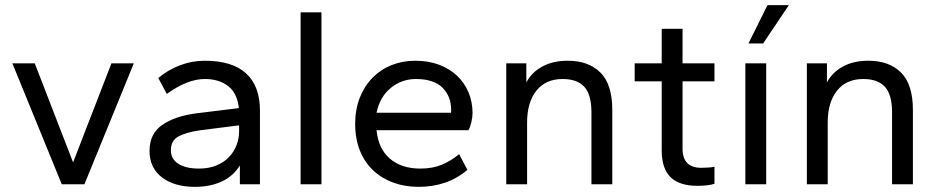

<svg xmlns="http://www.w3.org/2000/svg" viewBox="-20 -716 3646 746"><path d="M220 0 28 -470H115L264 -85L413 -470H500L308 0Z M738 10Q657 10 609 -27Q561 -64 561 -130Q561 -196 609.5 -230Q658 -264 738 -275L908 -296Q902 -354 866.5 -381.5Q831 -409 776 -409Q708 -409 628 -351L595 -413Q632 -444 678.5 -462Q725 -480 776 -480Q882 -480 936 -431Q990 -382 990 -286V0H912V-73Q886 -31 841 -10.5Q796 10 738 10ZM753 -61Q791 -61 820.5 -73Q850 -85 869.5 -105.5Q889 -126 899 -152Q909 -178 909 -206V-229L759 -210Q703 -202 673.5 -186Q644 -170 644 -132Q644 -98 673 -79.5Q702 -61 753 -61Z M1148 0V-668H1229V0Z M1606 10Q1553 10 1508 -6.5Q1463 -23 1430 -54Q1397 -85 1378.5 -130.5Q1360 -176 1360 -235Q1360 -291 1378 -336.5Q1396 -382 1427.5 -414Q1459 -446 1501.5 -463Q1544 -480 1593 -480Q1645 -480 1686 -464.5Q1727 -449 1756 -421.5Q1785 -394 1800.5 -357Q1816 -320 1816 -277Q1816 -261 1811.5 -241.5Q1807 -222 1800 -210H1443Q1450 -138 1495 -99.5Q1540 -61 1613 -61Q1660 -61 1695.5 -75.5Q1731 -90 1764 -117L1796 -56Q1719 10 1606 10ZM1596 -409Q1541 -409 1498.5 -374.5Q1456 -340 1443 -278H1732Q1733 -281 1733 -288Q1733 -342 1699 -375.5Q1665 -409 1596 -409Z M2278 0V-280Q2278 -348 2250.5 -378.5Q2223 -409 2166 -409Q2100 -409 2064 -363.5Q2028 -318 2028 -240V0H1947V-470H2025V-396Q2046 -435 2087 -457.5Q2128 -480 2186 -480Q2267 -480 2313 -434Q2359 -388 2359 -289V0Z M2690 6Q2620 6 2585.5 -27.5Q2551 -61 2551 -132V-400H2446V-470H2551V-604H2632V-470H2756V-400H2632V-138Q2632 -64 2705 -64Q2717 -64 2732 -65Q2747 -66 2756 -68V-2Q2745 2 2726.5 4Q2708 6 2690 6Z M2876 0V-470H2957V0ZM2888 -547 2962 -696H3045L2945 -547Z M3446 0V-280Q3446 -348 3418.5 -378.5Q3391 -409 3334 -409Q3268 -409 3232 -363.5Q3196 -318 3196 -240V0H3115V-470H3193V-396Q3214 -435 3255 -457.5Q3296 -480 3354 -480Q3435 -480 3481 -434Q3527 -388 3527 -289V0Z"/></svg>

Font: Gantari
Style: Regular
Weight: 400
Designer: Anugrah Pasau
Foundry: Lafontype
Version: Version 1.000; ttfautohint (v1.8.4)